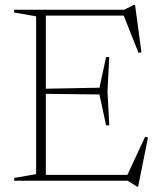

<svg xmlns="http://www.w3.org/2000/svg" viewBox="-20 -708 630 752"><path d="M35.5 0V-11L121.5 -26V-644L35.5 -659V-670H466.5L504 -688.5H509L534 -503L522.5 -501L464.5 -647H159.5V-360.5L369.5 -364.5L395.5 -484.5H408L401 -350.5L408 -217H395.5L369.5 -338L159.5 -340.5V-23H479L548.5 -172.5L559.5 -169L521 23H517L480 0Z"/></svg>

Font: Newsreader 16pt ExtraLight
Style: Regular
Weight: 275
Designer: Hugues Gentile
Foundry: Production Type
Version: Version 1.003; ttfautohint (v1.8.3)